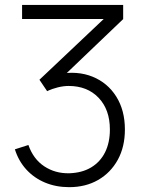

<svg xmlns="http://www.w3.org/2000/svg" viewBox="-20 -740 584 774"><path d="M259 14.5Q206 14.5 162 -3.8Q118 -22 86.5 -56.2Q55 -90.5 40 -138L94.5 -155.5Q114.5 -98.5 158.5 -69.5Q202.5 -40.5 258.5 -41.5Q310.5 -43 347.2 -65Q384 -87 403.5 -126Q423 -165 423 -218Q423 -298 377.5 -345.8Q332 -393.5 256.5 -393.5Q236.5 -393.5 213 -387.8Q189.5 -382 170 -372.5L139 -418.5L431 -694.5L443.5 -663.5H69V-720H476.5V-663L216 -414L215 -441.5Q292.5 -455.5 353.2 -430.8Q414 -406 448.8 -350.5Q483.5 -295 483.5 -218Q483.5 -148 454.8 -95.8Q426 -43.5 375.5 -14.5Q325 14.5 259 14.5Z"/></svg>

Font: Manrope ExtraLight Light
Style: Regular
Weight: 300
Version: Version 4.504